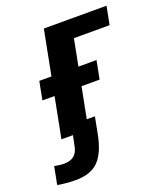

<svg xmlns="http://www.w3.org/2000/svg" viewBox="-188 -621 793 921"><g transform="rotate(-20 208.5 -160.0)"><path d="M213.9 37.6Q196.3 127.9 156.2 167.7Q116.2 207.5 39.6 207.5Q15.6 207.5 -13.2 204.6Q-42 201.7 -52.2 199.2L-34.7 108.4Q-7.3 114.3 15.1 114.3Q78.6 114.3 89.8 53.2L100.6 0H42L82 -206.5H20L38.1 -299.8H100.1L144.5 -528.3H464.4L446.3 -435.5H264.2L237.8 -299.8H330.1L312 -206.5H219.7L189 -48.8H230.5Z"/></g></svg>

Font: Arimo
Style: Bold Italic
Weight: 700
Italic angle: -12°
Designer: Steve Matteson
Foundry: Monotype Imaging Inc.
Version: Version 1.33